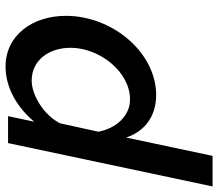

<svg xmlns="http://www.w3.org/2000/svg" viewBox="-112 -505 785 691"><g transform="rotate(-90 280.5 -159.5)"><path d="M111 -523 -45 213H65L131 -98C152 -34 205 10 284 10C436 10 569 -146 569 -315C569 -434 500 -532 386 -532C311 -532 240 -491 188 -429L208 -523ZM454 -298C454 -194 368 -84 268 -84C209 -84 164 -134 152 -198L182 -335C210 -393 283 -438 336 -438C409 -438 454 -376 454 -298Z"/></g></svg>

Font: FIGSv2-sans-serif SmBold Italic
Style: Regular
Weight: 600
Italic angle: -12°
Designer: Matt McInerney, Pablo Impallari, Rodrigo Fuenzalida
Foundry: Matt McInerney, Pablo Impallari, Rodrigo Fuenzalida
Version: Version 4.020;hotconv 1.0.109;makeotfexe 2.5.65596